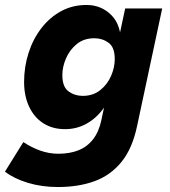

<svg xmlns="http://www.w3.org/2000/svg" viewBox="-80 -564 685 773"><path d="M153 189Q88 189 32 172Q-24 155 -60 127L14 8Q47 30 82.5 42.5Q118 55 155 55Q201 55 236 41Q271 27 294.5 -3Q318 -33 328 -80L345 -160L383 -265L397 -404L424 -530H573L472 -57Q453 34 409 88Q365 142 300.5 165.5Q236 189 153 189ZM182 -44Q131 -44 94 -68Q57 -92 37 -135Q17 -178 17 -234Q17 -295 35 -351Q53 -407 86.5 -450.5Q120 -494 166 -519Q212 -544 268 -544Q328 -544 368.5 -503Q409 -462 407 -385L382 -226Q366 -168 336.5 -127.5Q307 -87 267.5 -65.5Q228 -44 182 -44ZM253 -178Q295 -178 324 -201.5Q353 -225 367.5 -259Q382 -293 382 -326Q382 -374 357 -392Q332 -410 300 -410Q258 -410 229.5 -387Q201 -364 186 -329.5Q171 -295 171 -262Q171 -214 196 -196Q221 -178 253 -178Z"/></svg>

Font: Radio Canada Big
Style: Bold Italic
Weight: 700
Italic angle: -12°
Designer: Étienne Aubert Bonn
Foundry: Coppers and Brasses
Version: Version 1.001